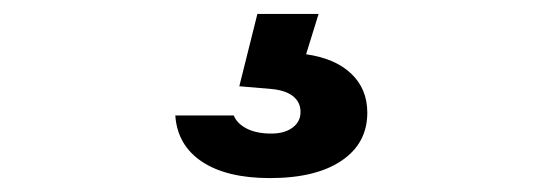

<svg xmlns="http://www.w3.org/2000/svg" viewBox="-20 -40 790 276"><path d="M438 -20 420 38Q462 44 485 66Q508 88 508 122Q508 166 471 191Q434 216 368 216Q306 216 270.5 192.5Q235 169 232 126H316Q321 138 335 145Q349 152 370 152Q389 152 400.5 143.5Q412 135 412 121Q412 107 401.5 98.5Q391 90 371 88L324 84L350 -20Z"/></svg>

Font: Martian Mono sWd Rg
Style: Regular
Weight: 400
Width: 6
Monospace: yes
Designer: Roman Shamin
Foundry: Evil Martians
Version: Version 1.000